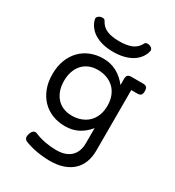

<svg xmlns="http://www.w3.org/2000/svg" viewBox="-204 -782 1007 1105"><g transform="rotate(30 300.0 -230.0)"><path d="M427.7 -237.8Q427.7 -273.9 416.5 -302.2Q405.3 -330.6 385.3 -349.9Q365.2 -369.1 337.6 -379.4Q310.1 -389.6 277.8 -389.6Q244.6 -389.6 218.8 -378.4Q192.9 -367.2 175.3 -346.9Q157.7 -326.7 148.4 -298.8Q139.2 -271 139.2 -237.8Q139.2 -204.6 148.4 -176.8Q157.7 -148.9 175.3 -128.7Q192.9 -108.4 218.8 -97.2Q244.6 -85.9 277.8 -85.9Q310.1 -85.9 337.6 -96.2Q365.2 -106.4 385.3 -125.7Q405.3 -145 416.5 -173.3Q427.7 -201.7 427.7 -237.8ZM155.8 103Q189.5 117.2 226.6 123.8Q263.7 130.4 299.3 130.4Q332 130.4 356.2 121.8Q380.4 113.3 396.2 97.4Q412.1 81.5 419.9 59.6Q427.7 37.6 427.7 10.7V-89.8Q398.4 -53.2 360.1 -33.4Q321.8 -13.7 272.9 -13.7Q227.5 -13.7 189 -29.1Q150.4 -44.4 122.3 -73.2Q94.2 -102.1 78.1 -143.6Q62 -185.1 62 -237.8Q62 -290.5 78.1 -332Q94.2 -373.5 122.3 -402.3Q150.4 -431.2 189 -446.5Q227.5 -461.9 272.9 -461.9Q321.8 -461.9 362.1 -440.2Q402.3 -418.5 432.6 -378.9V-418Q432.6 -436.5 439.7 -443.8Q446.8 -451.2 463.4 -451.2H541Q557.6 -451.2 564.7 -443.8Q571.8 -436.5 571.8 -418Q571.8 -399.4 564.7 -392.1Q557.6 -384.8 541 -384.8H501V17.1Q501 61 487.5 95.5Q474.1 129.9 448.2 153.6Q422.4 177.2 384.8 189.9Q347.2 202.6 299.3 202.6Q256.8 202.6 213.9 195.3Q170.9 188 132.3 173.3Q119.1 168 115 157.2Q110.8 146.5 117.2 127.9Q123.5 109.4 133.5 103.5Q143.6 97.7 155.8 103ZM299.8 -593.3Q350.1 -593.3 382.1 -606.7Q414.1 -620.1 431.2 -653.3Q433.6 -658.7 438.7 -660.9Q443.8 -663.1 450.2 -663.1Q456.5 -663.1 463.1 -660.9Q469.7 -658.7 474.9 -654.8Q480 -650.9 482.7 -645.5Q485.4 -640.1 483.9 -633.8Q478 -608.4 462.6 -587.9Q447.3 -567.4 423.8 -553Q400.4 -538.6 369.1 -530.8Q337.9 -522.9 299.8 -522.9Q261.7 -522.9 230.5 -530.8Q199.2 -538.6 175.8 -553Q152.3 -567.4 137 -587.9Q121.6 -608.4 115.7 -633.8Q114.3 -640.1 116.9 -645.5Q119.6 -650.9 124.8 -654.8Q129.9 -658.7 136.5 -660.9Q143.1 -663.1 149.4 -663.1Q155.8 -663.1 160.9 -660.9Q166 -658.7 168.5 -653.3Q185.5 -620.1 217.5 -606.7Q249.5 -593.3 299.8 -593.3Z"/></g></svg>

Font: Courier Prime
Style: Regular
Weight: 400
Designer: Alan Dague-Greene
Foundry: Quote-Unquote Apps
Version: Version 1.203